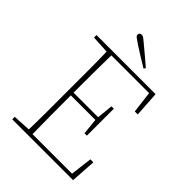

<svg xmlns="http://www.w3.org/2000/svg" viewBox="-244 -974 1089 1089"><g transform="rotate(45 300.5 -429.5)"><path d="M389 -741 381 -730Q352 -747 323 -765.5Q294 -784 267 -801Q242 -818 231.5 -825.5Q221 -833 221 -842Q221 -859 239 -859Q247 -859 256 -852.5Q265 -846 286 -828Q309 -809 335.5 -786.5Q362 -764 389 -741ZM58 -656V-676H532L542 -523H518L502 -654H199Q198 -583 197.5 -509Q197 -435 197 -353H394L404 -450H423V-234H404L394 -331H197Q197 -236 197.5 -163Q198 -90 199 -22H516L532 -153H556L546 0H58V-20L165 -26Q167 -97 167 -168Q167 -239 167 -310V-367Q167 -438 167 -509Q167 -580 165 -650Z"/></g></svg>

Font: Source Serif 4 ExtraLight
Style: Regular
Weight: 200
Designer: Frank Grießhammer
Foundry: Adobe
Version: Version 4.005;hotconv 1.1.0;makeotfexe 2.6.0